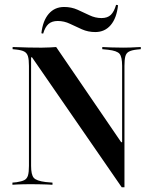

<svg xmlns="http://www.w3.org/2000/svg" viewBox="-20 -766 635 796"><path d="M484.7 10.5 112.9 -528.2H108.9V-201.6H100V-492.7Q100 -518.5 96 -532.3Q91.9 -546 81 -552Q70.2 -558.1 47.6 -560.5L32.3 -562.1V-571Q43.5 -571 60.1 -570.2Q76.6 -569.4 98 -569Q119.4 -568.5 142.7 -568.5H155.6Q172.6 -568.5 187.1 -569.4Q201.6 -570.2 212.9 -571L482.3 -176.6H486.3V-492.7Q486.3 -529.8 475.8 -542.7Q465.3 -555.6 428.2 -559.7L404 -562.1V-571Q417.7 -570.2 440.3 -569.4Q462.9 -568.5 490.3 -568.5Q506.5 -568.5 520.2 -569Q533.9 -569.4 545.2 -570.2Q556.5 -571 563.7 -571V-562.1L547.6 -560.5Q525.8 -558.1 514.5 -552Q503.2 -546 499.6 -532.3Q496 -518.5 496 -492.7V10.5ZM108.9 -78.2Q108.9 -41.9 119.8 -29Q130.6 -16.1 169.4 -11.3L197.6 -8.9V0Q187.9 -0.8 173.8 -1.2Q159.7 -1.6 142.3 -2Q125 -2.4 104.8 -2.4Q89.5 -2.4 75.8 -2Q62.1 -1.6 50.8 -1.2Q39.5 -0.8 31.5 0V-8.9L48.4 -10.5Q70.2 -13.7 81 -19.4Q91.9 -25 96 -38.7Q100 -52.4 100 -78.2V-201.6H108.9ZM375 -633.1Q345.2 -633.1 319.8 -644.4Q294.4 -655.6 270.2 -667.3Q246 -679 219.4 -679Q195.2 -679 181 -666.5Q166.9 -654 158.9 -626.6L151.6 -628.2Q157.3 -679.8 181.9 -708.5Q206.5 -737.1 246 -737.1Q275.8 -737.1 301.2 -725.8Q326.6 -714.5 350.8 -702.8Q375 -691.1 400.8 -691.1Q425.8 -691.1 439.5 -704.4Q453.2 -717.7 461.3 -746L469.4 -744.4Q463.7 -691.1 439.1 -662.1Q414.5 -633.1 375 -633.1Z"/></svg>

Font: Playfair 144pt SemiCondensed SemiBold
Style: Regular
Weight: 600
Width: 4
Designer: Claus Eggers Sørensen
Foundry: Claus Eggers Sørensen
Version: Version 2.203